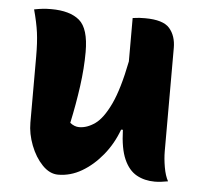

<svg xmlns="http://www.w3.org/2000/svg" viewBox="-45 -595 690 652"><g transform="rotate(5 300.0 -269.0)"><path d="M104 -548Q168 -548 200.5 -520.5Q233 -493 233 -413Q233 -358 224.5 -296Q216 -234 202 -169Q217 -157 233 -157Q260 -157 287 -176Q314 -195 338.5 -246.5Q363 -298 382 -394V-542Q396 -544 404.5 -544.5Q413 -545 424 -545Q486 -545 508 -519.5Q530 -494 530 -453V-101Q530 -76 535 -47Q540 -18 550 0Q539 2 527.5 3.5Q516 5 505 5Q470 5 443 -10Q416 -25 400 -61Q384 -97 382 -161H376Q358 -112 326.5 -73.5Q295 -35 256.5 -12.5Q218 10 176 10Q147 10 122 -16Q97 -42 82 -81Q67 -120 67 -158V-383Q67 -431 62.5 -464.5Q58 -498 46 -542Q61 -545 74.5 -546.5Q88 -548 104 -548Z"/></g></svg>

Font: Recursive Sn Csl St XBd
Style: Regular
Weight: 800
Version: Version 1.085;hotconv 1.1.0;makeotfexe 2.6.0; ttfautohint (v